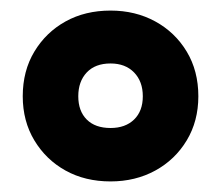

<svg xmlns="http://www.w3.org/2000/svg" viewBox="-20 -744 418 363"><path d="M189 -401Q141 -401 104 -421.5Q67 -442 45 -478.5Q23 -515 23 -562Q23 -610 45 -646.5Q67 -683 104 -703.5Q141 -724 189 -724Q236 -724 273.5 -703.5Q311 -683 333 -646.5Q355 -610 355 -562Q355 -515 333 -478.5Q311 -442 273.5 -421.5Q236 -401 189 -401ZM189 -502Q217 -502 233.5 -518Q250 -534 250 -562Q250 -590 233.5 -607Q217 -624 189 -624Q160 -624 144 -607Q128 -590 128 -562Q128 -534 144 -518Q160 -502 189 -502Z"/></svg>

Font: Noto Sans Gujarati Condensed Black
Style: Regular
Weight: 900
Width: 3
Designer: Jelle Bosma - Monotype Design Team, Universal Thirst
Foundry: Monotype Imaging Inc.
Version: Version 2.106; ttfautohint (v1.8.4.7-5d5b)